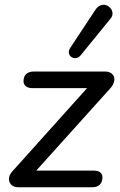

<svg xmlns="http://www.w3.org/2000/svg" viewBox="-20 -788 506 808"><path d="M58 0Q43 0 33.5 -6Q24 -12 20 -22Q16 -32 19 -44Q22 -56 33 -68L367 -440L371 -417H117Q99 -417 89 -425Q79 -433 79 -446Q79 -466 90.5 -476.5Q102 -487 121 -487H422Q437 -487 447 -480.5Q457 -474 460 -464Q463 -454 459 -441Q455 -428 443 -415L110 -45L106 -70H374Q411 -70 411 -41Q411 -22 400 -11Q389 0 369 0ZM320 -556Q311 -545 300 -543.5Q289 -542 280.5 -548Q272 -554 270 -564.5Q268 -575 276 -587L381 -746Q391 -761 403.5 -765.5Q416 -770 427 -766Q438 -762 445.5 -753Q453 -744 453.5 -731.5Q454 -719 443 -707Z"/></svg>

Font: Nunito ExtraLight Medium
Style: Italic
Weight: 500
Italic angle: -9°
Version: Version 3.602